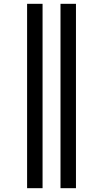

<svg xmlns="http://www.w3.org/2000/svg" viewBox="-20 -843 540 1006"><path d="M297 143V-823H378V143ZM122 143V-823H203V143Z"/></svg>

Font: Iosevka SS18 Medium
Style: Regular
Weight: 500
Monospace: yes
Designer: Belleve Invis
Foundry: Belleve Invis
Version: Version 25.1.1; ttfautohint (v1.8.4)